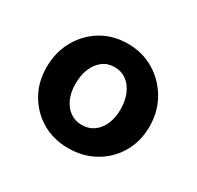

<svg xmlns="http://www.w3.org/2000/svg" viewBox="-83 -805 520 507"><g transform="rotate(30 177.0 -551.0)"><path d="M176 -392Q131 -392 96 -412.5Q61 -433 40.5 -468.5Q20 -504 20 -549Q20 -595 40.5 -631.5Q61 -668 96 -689Q131 -710 176 -710Q221 -710 256.5 -688.5Q292 -667 313 -630.5Q334 -594 334 -549Q334 -504 313.5 -468.5Q293 -433 257 -412.5Q221 -392 176 -392ZM176 -463Q197 -463 212.5 -474Q228 -485 236.5 -504.5Q245 -524 245 -549Q245 -576 236.5 -596Q228 -616 212.5 -627.5Q197 -639 176 -639Q155 -639 140 -627.5Q125 -616 116.5 -596Q108 -576 108 -549Q108 -524 116.5 -504.5Q125 -485 140.5 -474Q156 -463 176 -463Z"/></g></svg>

Font: Lexend Medium
Style: Regular
Weight: 500
Designer: Bonnie Shaver-Troup, Thomas Jockin
Foundry: Lexend
Version: Version 1.005